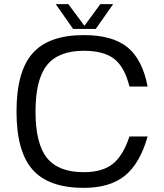

<svg xmlns="http://www.w3.org/2000/svg" viewBox="-20 -890 795 930"><path d="M607 -229H695Q658 -98 585 -39Q512 20 386 20Q216 20 138 -68Q60 -156 60 -350Q60 -544 138 -632Q216 -720 386 -720Q525 -720 597.5 -661Q670 -602 695 -471H607Q584 -565 533.5 -604.5Q483 -644 386 -644Q263 -644 207.5 -574.5Q152 -505 152 -350Q152 -194 207.5 -125Q263 -56 386 -56Q475 -56 525.5 -95.5Q576 -135 607 -229ZM334 -750 250 -870H311L389 -765L466 -870H528L444 -750Z"/></svg>

Font: Fivo Sans Modern
Style: Regular
Weight: 400
Designer: Alexander Slobzheninov
Foundry: Alexander Slobzheninov
Version: 1.0